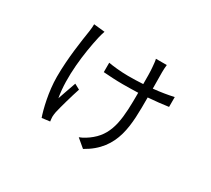

<svg xmlns="http://www.w3.org/2000/svg" viewBox="-132 -828 1263 1148"><g transform="rotate(30 500.0 -254.5)"><path d="M302 -583 226 -591C226 -579 225 -560 222 -541C211 -469 190 -338 190 -208C190 -106 217 3 234 51L289 44C288 36 286 21 286 13C286 4 288 -10 290 -21C299 -61 325 -153 343 -207L306 -227C292 -185 273 -136 262 -101C237 -237 261 -413 288 -534C292 -549 297 -570 302 -583ZM419 -437V-372C459 -369 506 -366 553 -366C591 -366 626 -367 659 -368C659 -199 654 -84 560 -6C539 12 509 31 484 40L541 88C726 -15 722 -184 722 -370V-372C774 -376 820 -381 861 -387V-455C821 -446 774 -438 722 -433L721 -545C721 -561 722 -580 724 -597H649C652 -589 655 -558 656 -544C659 -516 659 -470 659 -428C626 -426 591 -425 555 -425C503 -425 445 -432 419 -437Z"/></g></svg>

Font: ChiuKong Gothic MN Normal
Style: Regular
Weight: 350
Designer: Ryoko NISHIZUKA 西塚涼子 (kana, bopomofo & ideographs); Paul D. Hunt (Latin, Greek & Cyrillic); Sandoll Communications 산돌커뮤니
Foundry: Adobe
Version: Version 1.300